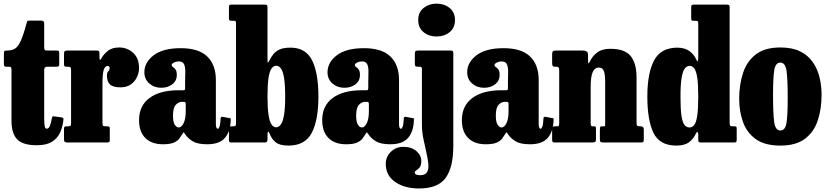

<svg xmlns="http://www.w3.org/2000/svg" viewBox="-20 -806 4684 1086"><path d="M338 -121.5Q333 -83 317.8 -52Q302.5 -21 271.5 -2.8Q240.5 15.5 188 15.5Q109 15.5 77 -18Q45 -51.5 45 -122.5V-409.5Q45 -420 42.8 -424.2Q40.5 -428.5 30 -428.5H17.5Q8 -428.5 5 -431.5Q2 -434.5 2 -444V-502.5Q2 -514 5 -517Q8 -520 19 -520Q43.5 -520 61.5 -529Q79.5 -538 95.2 -570.2Q111 -602.5 129.5 -672Q132.5 -682 134.2 -685.8Q136 -689.5 149 -689.5H214Q230 -689.5 230 -673.5V-539Q230 -527.5 233 -523.8Q236 -520 247 -520H301.5Q309.5 -520 312.2 -517Q315 -514 315 -505.5V-440.5Q315 -428.5 300.5 -428.5H247.5Q230 -428.5 230 -412V-141.5Q230 -106 232.8 -92Q235.5 -78 244.5 -78Q256 -78 262.5 -95Q269 -112 274 -139.5Q275.5 -148.5 280.8 -148.2Q286 -148 295.5 -146.5L328 -142Q337.5 -140.5 338.5 -135.5Q339.5 -130.5 338 -121.5Z M382 -407.5Q382 -420 379.5 -424.2Q377 -428.5 364.5 -428.5H359Q348 -428.5 345 -431.2Q342 -434 342 -445V-500.5Q342 -512.5 345.5 -516.2Q349 -520 360 -520H526Q535.5 -520 539 -517.2Q542.5 -514.5 542.5 -504V-488Q542.5 -454 553.5 -476Q564.5 -497 588.8 -517.2Q613 -537.5 654.5 -537.5Q699.5 -537.5 733 -507.2Q766.5 -477 766.5 -420Q766.5 -396 755.2 -371Q744 -346 720.8 -329Q697.5 -312 661.5 -312Q619.5 -312 602.2 -328.2Q585 -344.5 585 -378Q585 -396.5 592.5 -403Q600 -409.5 600 -422Q600 -425.5 597.5 -429.2Q595 -433 589 -433Q574 -433 566.8 -411Q559.5 -389 559.5 -328V-110Q559.5 -98 563 -94.8Q566.5 -91.5 578.5 -91.5H587.5Q596.5 -91.5 598.8 -88Q601 -84.5 601 -75V-19Q601 -8 598.8 -4Q596.5 0 586 0H361.5Q351 0 346.5 -3.5Q342 -7 342 -18.5V-77Q342 -87 345.8 -89.2Q349.5 -91.5 359.5 -91.5H363Q375 -91.5 378.5 -94.5Q382 -97.5 382 -109.5Z M766.5 -126.5Q766.5 -208 825.8 -251.8Q885 -295.5 990 -295.5H1014Q1022.5 -295.5 1024.8 -297.5Q1027 -299.5 1027 -308.5V-341.5Q1027 -369.5 1028 -396.2Q1029 -423 1022 -440.8Q1015 -458.5 992 -458.5Q976.5 -458.5 963.8 -452Q951 -445.5 951 -438.5Q951 -431.5 958.2 -427Q965.5 -422.5 972.8 -413Q980 -403.5 980 -382Q980 -348.5 954.2 -329Q928.5 -309.5 892 -309.5Q852 -309.5 824.2 -334Q796.5 -358.5 796.5 -397Q796.5 -453 849 -493.2Q901.5 -533.5 1002 -533.5Q1104 -533.5 1152.5 -486.2Q1201 -439 1201 -353.5V-104Q1201 -89 1204.5 -83.2Q1208 -77.5 1212 -77.5Q1217 -77.5 1221.8 -90.2Q1226.5 -103 1228 -136.5Q1228.5 -147.5 1240 -145L1281 -137.5Q1285.5 -137 1285.5 -134Q1285.5 -131 1285 -125.5Q1283 -62 1252.2 -26Q1221.5 10 1151.5 10H1151Q1097.5 10 1069.8 -7Q1042 -24 1027 -47.5Q1022 -55.5 1019.8 -57Q1017.5 -58.5 1012 -48.5Q1004 -35.5 994 -22Q984 -8.5 963 0.8Q942 10 901.5 10Q837.5 10 802 -25.5Q766.5 -61 766.5 -126.5ZM958.5 -152.5Q958.5 -116 968.5 -100.5Q978.5 -85 991 -85Q1006.5 -85 1018.5 -109Q1030.5 -133 1030.5 -176.5V-217.5Q1030.5 -230 1021.5 -230H1009.5Q990 -230 974.2 -213.2Q958.5 -196.5 958.5 -152.5Z M1290.5 -688.5Q1280.5 -688.5 1277.8 -691.2Q1275 -694 1275 -703.5V-766.5Q1275 -775 1278.2 -777.5Q1281.5 -780 1289.5 -780H1473Q1483 -780 1488 -778Q1493 -776 1493 -765V-469.5Q1493 -442.5 1500 -457Q1511 -479 1524.2 -497Q1537.5 -515 1560.5 -525.8Q1583.5 -536.5 1622.5 -536.5Q1709.5 -536.5 1745.2 -464.8Q1781 -393 1781 -260Q1781 -127 1743.5 -54.8Q1706 17.5 1611.5 17.5Q1562.5 17.5 1539.2 -1.2Q1516 -20 1503.5 -53.5Q1499.5 -63 1496.2 -60.8Q1493 -58.5 1493 -43V-18Q1493 -6.5 1488.5 -3.2Q1484 0 1473.5 0H1290Q1281 0 1278 -2.5Q1275 -5 1275 -14.5V-77.5Q1275 -87 1279.2 -89.2Q1283.5 -91.5 1292 -91.5H1299Q1309.5 -91.5 1312.2 -95Q1315 -98.5 1315 -109.5V-676Q1315 -688.5 1305 -688.5ZM1493 -260Q1493 -193 1499 -155Q1505 -117 1516.2 -101.5Q1527.5 -86 1542 -86Q1556.5 -86 1568.2 -101.5Q1580 -117 1586.5 -155Q1593 -193 1593 -260Q1593 -327 1586.8 -365Q1580.5 -403 1569.2 -418.5Q1558 -434 1543 -434Q1527 -434 1515.8 -418.5Q1504.5 -403 1498.8 -365Q1493 -327 1493 -260Z M1802.5 -126.5Q1802.5 -208 1861.8 -251.8Q1921 -295.5 2026 -295.5H2050Q2058.5 -295.5 2060.8 -297.5Q2063 -299.5 2063 -308.5V-341.5Q2063 -369.5 2064 -396.2Q2065 -423 2058 -440.8Q2051 -458.5 2028 -458.5Q2012.5 -458.5 1999.8 -452Q1987 -445.5 1987 -438.5Q1987 -431.5 1994.2 -427Q2001.5 -422.5 2008.8 -413Q2016 -403.5 2016 -382Q2016 -348.5 1990.2 -329Q1964.5 -309.5 1928 -309.5Q1888 -309.5 1860.2 -334Q1832.5 -358.5 1832.5 -397Q1832.5 -453 1885 -493.2Q1937.5 -533.5 2038 -533.5Q2140 -533.5 2188.5 -486.2Q2237 -439 2237 -353.5V-104Q2237 -89 2240.5 -83.2Q2244 -77.5 2248 -77.5Q2253 -77.5 2257.8 -90.2Q2262.5 -103 2264 -136.5Q2264.5 -147.5 2276 -145L2317 -137.5Q2321.5 -137 2321.5 -134Q2321.5 -131 2321 -125.5Q2319 -62 2288.2 -26Q2257.5 10 2187.5 10H2187Q2133.5 10 2105.8 -7Q2078 -24 2063 -47.5Q2058 -55.5 2055.8 -57Q2053.5 -58.5 2048 -48.5Q2040 -35.5 2030 -22Q2020 -8.5 1999 0.8Q1978 10 1937.5 10Q1873.5 10 1838 -25.5Q1802.5 -61 1802.5 -126.5ZM1994.5 -152.5Q1994.5 -116 2004.5 -100.5Q2014.5 -85 2027 -85Q2042.5 -85 2054.5 -109Q2066.5 -133 2066.5 -176.5V-217.5Q2066.5 -230 2057.5 -230H2045.5Q2026 -230 2010.2 -213.2Q1994.5 -196.5 1994.5 -152.5Z M2345.5 -692.5Q2345.5 -736.5 2376 -761Q2406.5 -785.5 2449.5 -785.5Q2492.5 -785.5 2523 -761Q2553.5 -736.5 2553.5 -692.5Q2553.5 -648.5 2523 -624Q2492.5 -599.5 2449.5 -599.5Q2406.5 -599.5 2376 -624Q2345.5 -648.5 2345.5 -692.5ZM2355 -428.5H2345Q2332.5 -428.5 2329.5 -431.8Q2326.5 -435 2326.5 -447.5V-498.5Q2326.5 -513 2330 -516.5Q2333.5 -520 2347.5 -520H2528Q2538.5 -520 2541.2 -516.8Q2544 -513.5 2544 -502V20.5Q2544 139 2501.2 199.5Q2458.5 260 2350 260Q2268.5 260 2215.2 223.2Q2162 186.5 2162 121Q2162 80.5 2191 52.5Q2220 24.5 2261 24.5Q2307.5 24.5 2335.2 48.5Q2363 72.5 2363 104Q2363 129.5 2353.8 140.8Q2344.5 152 2335.2 157.2Q2326 162.5 2326 169Q2326 185 2355 185Q2385.5 185 2395.5 167.5Q2405.5 150 2402.8 120.8Q2400 91.5 2391.2 54.5Q2382.5 17.5 2374.5 -22.5Q2366.5 -62.5 2366.5 -100V-414Q2366.5 -421.5 2364.5 -425Q2362.5 -428.5 2355 -428.5Z M2592.5 -126.5Q2592.5 -208 2651.8 -251.8Q2711 -295.5 2816 -295.5H2840Q2848.5 -295.5 2850.8 -297.5Q2853 -299.5 2853 -308.5V-341.5Q2853 -369.5 2854 -396.2Q2855 -423 2848 -440.8Q2841 -458.5 2818 -458.5Q2802.5 -458.5 2789.8 -452Q2777 -445.5 2777 -438.5Q2777 -431.5 2784.2 -427Q2791.5 -422.5 2798.8 -413Q2806 -403.5 2806 -382Q2806 -348.5 2780.2 -329Q2754.5 -309.5 2718 -309.5Q2678 -309.5 2650.2 -334Q2622.5 -358.5 2622.5 -397Q2622.5 -453 2675 -493.2Q2727.5 -533.5 2828 -533.5Q2930 -533.5 2978.5 -486.2Q3027 -439 3027 -353.5V-104Q3027 -89 3030.5 -83.2Q3034 -77.5 3038 -77.5Q3043 -77.5 3047.8 -90.2Q3052.5 -103 3054 -136.5Q3054.5 -147.5 3066 -145L3107 -137.5Q3111.5 -137 3111.5 -134Q3111.5 -131 3111 -125.5Q3109 -62 3078.2 -26Q3047.5 10 2977.5 10H2977Q2923.5 10 2895.8 -7Q2868 -24 2853 -47.5Q2848 -55.5 2845.8 -57Q2843.5 -58.5 2838 -48.5Q2830 -35.5 2820 -22Q2810 -8.5 2789 0.8Q2768 10 2727.5 10Q2663.5 10 2628 -25.5Q2592.5 -61 2592.5 -126.5ZM2784.5 -152.5Q2784.5 -116 2794.5 -100.5Q2804.5 -85 2817 -85Q2832.5 -85 2844.5 -109Q2856.5 -133 2856.5 -176.5V-217.5Q2856.5 -230 2847.5 -230H2835.5Q2816 -230 2800.2 -213.2Q2784.5 -196.5 2784.5 -152.5Z M3126 -428.5H3121.5Q3109 -428.5 3106 -433Q3103 -437.5 3103 -453.5V-494.5Q3103 -511 3107 -515.5Q3111 -520 3125.5 -520H3277Q3289.5 -520 3297.8 -515.2Q3306 -510.5 3306 -494V-474.5Q3306 -454 3307.8 -448.8Q3309.5 -443.5 3317 -459Q3330.5 -488.5 3358 -509.2Q3385.5 -530 3432 -530Q3514 -530 3547.2 -489Q3580.5 -448 3580.5 -367.5V-113.5Q3580.5 -98.5 3584.2 -95Q3588 -91.5 3600 -91.5H3604.5Q3621.5 -91.5 3621.5 -73.5V-24.5Q3621.5 -6.5 3618.8 -3.2Q3616 0 3598.5 0H3392Q3379 0 3376 -4Q3373 -8 3373 -21.5V-69.5Q3373 -79 3374.2 -85.2Q3375.5 -91.5 3383.5 -91.5H3396Q3402 -91.5 3402.5 -94.8Q3403 -98 3403 -111.5V-342Q3403 -386.5 3395.2 -405.2Q3387.5 -424 3366 -424Q3344.5 -424 3332.8 -399Q3321 -374 3321 -315.5V-110.5Q3321 -91.5 3329.5 -91.5H3340.5Q3348 -91.5 3349.5 -88.2Q3351 -85 3351 -72.5V-17.5Q3351 -6 3345 -3Q3339 0 3328 0H3119Q3107.5 0 3105.2 -3.8Q3103 -7.5 3103 -19.5V-72Q3103 -85 3106 -88.2Q3109 -91.5 3122 -91.5H3128Q3137.5 -91.5 3140.2 -94Q3143 -96.5 3143 -111V-406.5Q3143 -421 3139.8 -424.8Q3136.5 -428.5 3126 -428.5Z M3641.5 -259.5Q3641.5 -392.5 3679.8 -464.5Q3718 -536.5 3812 -536.5Q3854 -536 3880.5 -516.5Q3907 -497 3920 -466Q3929.5 -444.5 3929.5 -484V-675.5Q3929.5 -683.5 3926.2 -686Q3923 -688.5 3915 -688.5H3904.5Q3894.5 -688.5 3892 -690.8Q3889.5 -693 3889.5 -703.5V-763.5Q3889.5 -775 3893.2 -777.5Q3897 -780 3908.5 -780H4089Q4098.5 -780 4102.8 -777.5Q4107 -775 4107 -764.5V-112.5Q4107 -98.5 4110.2 -95Q4113.5 -91.5 4127 -91.5H4134.5Q4143 -91.5 4145 -88.2Q4147 -85 4147 -76.5V-16.5Q4147 -5.5 4144 -2.8Q4141 0 4129.5 0H3945Q3934.5 0 3932 -3.5Q3929.5 -7 3929.5 -18V-45Q3929.5 -55 3925.8 -58.8Q3922 -62.5 3916.5 -51Q3902.5 -20 3877 -1.2Q3851.5 17.5 3806 17.5Q3711 17.5 3676.2 -54.5Q3641.5 -126.5 3641.5 -259.5ZM3829 -259.5Q3829 -189.5 3834.5 -151.8Q3840 -114 3851.5 -99.5Q3863 -85 3880 -85Q3896 -85 3907 -99.5Q3918 -114 3923.8 -151.8Q3929.5 -189.5 3929.5 -259.5Q3929.5 -329 3923.8 -366.8Q3918 -404.5 3907 -419Q3896 -433.5 3880 -433.5Q3865.5 -433.5 3853.8 -419Q3842 -404.5 3835.5 -366.8Q3829 -329 3829 -259.5Z M4161 -246.5Q4161 -326.5 4182.5 -392.5Q4204 -458.5 4254.8 -498Q4305.5 -537.5 4394 -537.5Q4460 -537.5 4504.8 -515.8Q4549.5 -494 4576.2 -456.2Q4603 -418.5 4615 -370.5Q4627 -322.5 4627 -270Q4627 -190 4605.5 -124.8Q4584 -59.5 4533 -21Q4482 17.5 4394 17.5Q4305.5 17.5 4254.8 -19.2Q4204 -56 4182.5 -116.2Q4161 -176.5 4161 -246.5ZM4352.5 -270Q4352.5 -160.5 4359.2 -114.2Q4366 -68 4394 -68Q4422 -68 4428.8 -111.8Q4435.5 -155.5 4435.5 -250Q4435.5 -359.5 4428.8 -405.8Q4422 -452 4394 -452Q4366 -452 4359.2 -408.2Q4352.5 -364.5 4352.5 -270Z"/></svg>

Font: Besley* Condensed Heavy
Style: Regular
Weight: 800
Width: 3
Designer: Owen Earl
Foundry: indestructible type*
Version: Version 3.000; ttfautohint (v1.8.3)